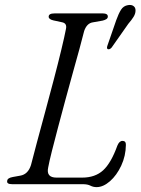

<svg xmlns="http://www.w3.org/2000/svg" viewBox="-20 -755 576 787"><path d="M319.5 0H30Q6.5 0 9.5 -13.5Q10 -25.5 32.5 -29.5L63 -35Q95 -40.5 107 -78.5Q116 -113.5 131.2 -170.8Q146.5 -228 164.8 -295.2Q183 -362.5 200.5 -429Q218 -495.5 231.2 -550.5Q244.5 -605.5 250.5 -637Q255 -659 235.5 -663.5L198.5 -671.5Q179.5 -676 179.5 -686.5Q179.5 -700 203 -700H402Q422 -700 422 -687Q422 -680.5 415.8 -676.5Q409.5 -672.5 400.5 -670.5L361 -663.5Q336 -660 325 -628Q318 -600 305.8 -555Q293.5 -510 278.2 -455.5Q263 -401 247.5 -343.5Q232 -286 217.8 -232.5Q203.5 -179 192.8 -136Q182 -93 177.5 -68.5Q168.5 -27 211.5 -27H317Q370 -27 402.8 -57Q435.5 -87 461 -158Q469 -177.5 482 -177.5Q496.5 -177.5 496 -161Q495.5 -116 477 -76.2Q458.5 -36.5 430.8 -12.2Q403 12 376 12Q362 12 350.5 6Q339 0 319.5 0ZM456.5 -672.5Q466 -699 476 -715Q486 -731 504.5 -734Q519 -736.5 527.5 -730Q536 -723.5 535.5 -711.5Q535.5 -699 527.5 -686Q519.5 -673 506 -657.5L437.5 -560Q429.5 -551 422 -553.5Q416 -556 420.5 -568.5Z"/></svg>

Font: Fraunces 9pt Light
Style: Italic
Weight: 300
Italic angle: -16°
Version: Version 1.000;[0bf87f6ff]